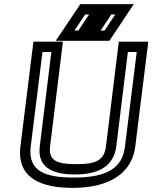

<svg xmlns="http://www.w3.org/2000/svg" viewBox="-20 -876 739 931"><path d="M349 -80C259 -80 214 -95 223 -167L282 -649L285 -674H260H167H142L139 -649L79 -166C60 -6 189 35 333 35C510 35 620 -36 636 -166L696 -649L699 -674H674H581H556L553 -649L494 -167C485 -94 439 -80 349 -80ZM343 -30C441 -30 530 -58 544 -167L600 -624H643L586 -166C574 -62 500 -15 339 -15C203 -15 114 -43 129 -166L186 -624H229L173 -167C159 -58 245 -30 343 -30ZM360 -728H341L393 -806H412L360 -728ZM519 -691 604 -819 629 -856H587H511H502H496H460H384H369L361 -843L275 -715L250 -678H292H368H377H383H419H495H510L519 -691ZM487 -728H468L520 -806H539L487 -728Z"/></svg>

Font: Gamestation Text Outline
Style: Italic
Weight: 400
Designer: Jonas Hecksher
Foundry: Jonas Hecksher, Playtypeª, e-types AS
Version: Version 1.003